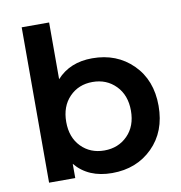

<svg xmlns="http://www.w3.org/2000/svg" viewBox="-83 -819 853 903"><g transform="rotate(-10 343.5 -367.5)"><path d="M381 7Q267 7 205 -68V0H80V-742H211V-471Q274 -541 381 -541Q498 -541 574 -465.5Q650 -390 650 -267Q650 -144 574 -68.5Q498 7 381 7ZM252.5 -386Q209 -341 209 -267Q209 -193 252.5 -148.5Q296 -104 363 -104Q430 -104 474 -148.5Q518 -193 518 -267Q518 -341 474 -386Q430 -431 363 -431Q296 -431 252.5 -386Z"/></g></svg>

Font: Belfius21
Style: Bold
Weight: 700
Designer: Montserrat's base design by Julieta Ulanovsky, modified by Coast SPRL for Belfius Bank NV.
Foundry: Montserrat's base design by Julieta Ulanovsky, modified by Coast SPRL for Belfius Bank NV.
Version: Version 2.000;FEAKit 1.0